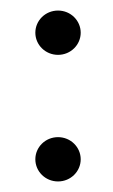

<svg xmlns="http://www.w3.org/2000/svg" viewBox="-20 -343 215 364"><path d="M47 -41C47 -18 66 1 90 1C114 1 133 -18 133 -41C133 -64 114 -83 90 -83C66 -83 47 -64 47 -41ZM47 -281C47 -258 66 -239 90 -239C114 -239 133 -258 133 -281C133 -304 114 -323 90 -323C66 -323 47 -304 47 -281Z"/></svg>

Font: Charger Sport
Style: ExLit
Weight: 200
Designer: Jasper
Foundry: Cannot Into Space Fonts
Version: Version 1.1